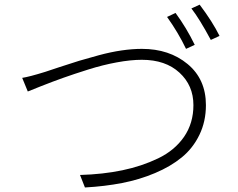

<svg xmlns="http://www.w3.org/2000/svg" viewBox="-20 -830 1040 840"><path d="M710.9 -755.9 748 -773.4Q795.9 -708 832 -633.8L793.9 -616.2Q759.8 -687.5 710.9 -755.9ZM817.4 -793 853.5 -809.6Q910.2 -734.4 940.4 -672.9L902.3 -655.3Q852.5 -748 817.4 -793ZM101.6 -429.7 77.1 -489.3Q108.4 -494.1 177.7 -515.6Q186.5 -518.6 239.3 -536.1Q292 -553.7 326.2 -564Q360.4 -574.2 412.6 -588.4Q464.8 -602.5 512.2 -609.4Q559.6 -616.2 600.6 -616.2Q720.7 -616.2 800.8 -549.8Q880.9 -483.4 880.9 -370.1Q880.9 -298.8 852.5 -240.2Q824.2 -181.6 775.4 -141.6Q726.6 -101.6 658.2 -72.8Q589.8 -43.9 514.2 -29.3Q438.5 -14.6 351.6 -9.8L330.1 -64.5Q430.7 -67.4 515.1 -85Q599.6 -102.5 671.9 -137.2Q744.1 -171.9 785.2 -231.4Q826.2 -291 826.2 -370.1Q826.2 -456.1 765.1 -512.2Q704.1 -568.4 600.6 -568.4Q551.8 -568.4 490.7 -557.1Q429.7 -545.9 366.2 -525.9Q302.7 -505.9 257.3 -489.7Q211.9 -473.6 158.7 -452.6Q105.5 -431.6 101.6 -429.7Z"/></svg>

Font: Gen Shin Gothic Monospace Light
Style: Regular
Weight: 300
Designer: [Source Han Sans]
Ryoko NISHIZUKA  (kana & ideographs); Paul D. Hunt (Latin, Greek & Cyrillic); Wenlong ZHANG  (bopomofo
Version: Version 1.002.20150607